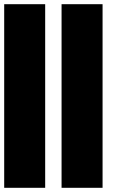

<svg xmlns="http://www.w3.org/2000/svg" viewBox="-20 -895 634 915"><path d="M468.8 -875V0H273.4V-875ZM195.3 -875V0H0V-875Z"/></svg>

Font: CraftyPE
Style: Regular
Weight: 400
Designer: Erek Butcher
Foundry: Haunted Coop
Version: Version 0.018;April 4, 2024;FontCreator 15.0.0.2962 64-bit